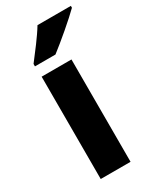

<svg xmlns="http://www.w3.org/2000/svg" viewBox="-196 -829 739 892"><g transform="rotate(-30 174.0 -383.0)"><path d="M348 -756V-766H169C142 -721 96 -662 63 -619V-606H173C223 -644 311 -719 348 -756ZM226 0V-549H66V0Z"/></g></svg>

Font: Noto Sans Arabic UI SmCn XBd
Style: Regular
Weight: 800
Width: 4
Designer: Monotype Design Team, Nadine Chahine and Nizar Qandah
Foundry: Monotype Imaging Inc.
Version: Version 2.010